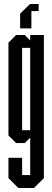

<svg xmlns="http://www.w3.org/2000/svg" viewBox="-20 -711 260 954"><path d="M80 -570V-643L129 -691H172V-656H136V-570ZM71 223 22 174V73H90V159H130V-27L103 0H60L22 -38V-499L60 -537H103L130 -510V-537H198V174L149 223ZM130 -473H90V-64H130Z"/></svg>

Font: Commune Nuit Debout
Style: Regular
Weight: 400
Designer: Sébastien Marchal
Foundry: Sébastien Marchal
Version: Version 1.003;PS 1.3;hotconv 1.0.88;makeotf.lib2.5.647800